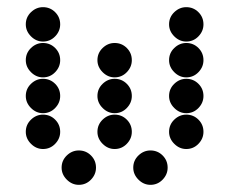

<svg xmlns="http://www.w3.org/2000/svg" viewBox="-20 -518 640 536"><path d="M52 -450Q52 -431 66.5 -416.5Q81 -402 100 -402Q120 -402 134 -416.5Q148 -431 148 -450Q148 -470 134 -484Q120 -498 100 -498Q81 -498 66.5 -484Q52 -470 52 -450ZM452 -450Q452 -431 466.5 -416.5Q481 -402 500 -402Q520 -402 534 -416.5Q548 -431 548 -450Q548 -470 534 -484Q520 -498 500 -498Q481 -498 466.5 -484Q452 -470 452 -450ZM52 -350Q52 -331 66.5 -316.5Q81 -302 100 -302Q120 -302 134 -316.5Q148 -331 148 -350Q148 -370 134 -384Q120 -398 100 -398Q81 -398 66.5 -384Q52 -370 52 -350ZM252 -350Q252 -331 266.5 -316.5Q281 -302 300 -302Q320 -302 334 -316.5Q348 -331 348 -350Q348 -370 334 -384Q320 -398 300 -398Q281 -398 266.5 -384Q252 -370 252 -350ZM452 -350Q452 -331 466.5 -316.5Q481 -302 500 -302Q520 -302 534 -316.5Q548 -331 548 -350Q548 -370 534 -384Q520 -398 500 -398Q481 -398 466.5 -384Q452 -370 452 -350ZM52 -250Q52 -231 66.5 -216.5Q81 -202 100 -202Q120 -202 134 -216.5Q148 -231 148 -250Q148 -270 134 -284Q120 -298 100 -298Q81 -298 66.5 -284Q52 -270 52 -250ZM252 -250Q252 -231 266.5 -216.5Q281 -202 300 -202Q320 -202 334 -216.5Q348 -231 348 -250Q348 -270 334 -284Q320 -298 300 -298Q281 -298 266.5 -284Q252 -270 252 -250ZM452 -250Q452 -231 466.5 -216.5Q481 -202 500 -202Q520 -202 534 -216.5Q548 -231 548 -250Q548 -270 534 -284Q520 -298 500 -298Q481 -298 466.5 -284Q452 -270 452 -250ZM52 -150Q52 -131 66.5 -116.5Q81 -102 100 -102Q120 -102 134 -116.5Q148 -131 148 -150Q148 -170 134 -184Q120 -198 100 -198Q81 -198 66.5 -184Q52 -170 52 -150ZM252 -150Q252 -131 266.5 -116.5Q281 -102 300 -102Q320 -102 334 -116.5Q348 -131 348 -150Q348 -170 334 -184Q320 -198 300 -198Q281 -198 266.5 -184Q252 -170 252 -150ZM452 -150Q452 -131 466.5 -116.5Q481 -102 500 -102Q520 -102 534 -116.5Q548 -131 548 -150Q548 -170 534 -184Q520 -198 500 -198Q481 -198 466.5 -184Q452 -170 452 -150ZM152 -50Q152 -31 166.5 -16.5Q181 -2 200 -2Q220 -2 234 -16.5Q248 -31 248 -50Q248 -70 234 -84Q220 -98 200 -98Q181 -98 166.5 -84Q152 -70 152 -50ZM352 -50Q352 -31 366.5 -16.5Q381 -2 400 -2Q420 -2 434 -16.5Q448 -31 448 -50Q448 -70 434 -84Q420 -98 400 -98Q381 -98 366.5 -84Q352 -70 352 -50Z"/></svg>

Font: Matrix Sans Print
Style: Regular
Weight: 400
Designer: Brad Neil
Version: Version 1.100